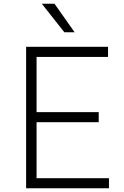

<svg xmlns="http://www.w3.org/2000/svg" viewBox="-20 -1009 664 1029"><path d="M120 0ZM564 -54V0H120V-758H559V-704H176V-408H509V-354H176V-54ZM204 -989H272L380 -836H325Z"/></svg>

Font: Biryani ExtraLight
Style: Regular
Weight: 275
Designer: Dan Reynolds and Mathieu Reguer
Foundry: Dan Reynolds and Mathieu Reguer
Version: Version 1.004; ttfautohint (v1.1) -l 5 -r 5 -G 72 -x 0 -D la